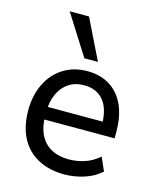

<svg xmlns="http://www.w3.org/2000/svg" viewBox="-116 -852 772 942"><g transform="rotate(15 270.0 -381.0)"><path d="M301 9Q223 9 166 -22Q109 -53 79 -111Q49 -169 49 -250Q49 -326 78 -385Q107 -444 159.5 -477Q212 -510 281 -510Q348 -510 396 -479.5Q444 -449 469 -393Q494 -337 494 -259V-226H119V-290H433L417 -272Q417 -353 382.5 -396Q348 -439 283 -439Q238 -439 205 -417Q172 -395 154 -355Q136 -315 136 -260V-252Q136 -191 155.5 -150.5Q175 -110 212.5 -89Q250 -68 302 -68Q343 -68 382 -80.5Q421 -93 456 -123L486 -55Q451 -23 401 -7Q351 9 301 9ZM249 -567 120 -771H218L318 -567Z"/></g></svg>

Font: Nunitoga
Style: Medium
Weight: 500
Designer: Vernon Adams
Foundry: Vernon Adams
Version: Version 1.0